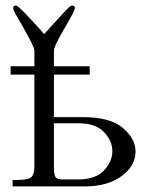

<svg xmlns="http://www.w3.org/2000/svg" viewBox="-20 -667 540 687"><path d="M18 -400V-430H103V-487Q103 -499 62 -571Q48 -596 39 -611Q27 -632 27 -638Q27 -647 36 -647H38Q44 -647 84 -604.5Q124 -562 138 -545Q145 -553 182 -593.5Q219 -634 225 -639Q233 -647 238 -647Q248 -647 248 -639Q248 -629 210.5 -565Q173 -501 173 -487V-430H301V-400H173V-248H275Q375 -248 420 -209Q465 -170 465 -125Q465 -73 414.5 -36.5Q364 0 284 0H25V-23H40Q82 -23 92.5 -33.5Q103 -44 103 -73V-400ZM173 -69Q173 -41 179 -33Q185 -25 203 -25H260Q322 -25 352 -57Q382 -89 382 -126Q382 -163 352 -194.5Q322 -226 260 -226H173Z"/></svg>

Font: CMU Serif
Style: Roman
Weight: 500
Version: Version 0.7.0